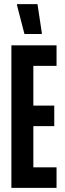

<svg xmlns="http://www.w3.org/2000/svg" viewBox="-20 -907 314 927"><path d="M35 0V-688H253V-589H141V-397H242V-298H141V-99H253V0ZM98 -743 62 -882V-887H161L182 -748V-743Z"/></svg>

Font: Saira Ultra Condensed
Style: Bold
Weight: 700
Width: 1
Designer: Hector Gatti with collaboration of the Omnibus-Type team
Foundry: Omnibus-Type
Version: Version 1.001; ttfautohint (v1.8)